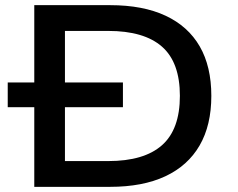

<svg xmlns="http://www.w3.org/2000/svg" viewBox="-20 -725 922 745"><path d="M113 0V-705H407Q535 -705 622.5 -664Q710 -623 755 -545Q800 -467 800 -353Q800 -239 754.5 -160.5Q709 -82 621.5 -41Q534 0 407 0ZM232 -100H400Q539 -100 608.5 -161.5Q678 -223 678 -353Q678 -483 608.5 -544Q539 -605 400 -605H232ZM10 -309V-405H457V-309Z"/></svg>

Font: Nunito Sans 7pt SemiExpanded SemiBold
Style: Regular
Weight: 600
Width: 6
Designer: Vernon Adams
Foundry: Vernon Adams
Version: Version 3.101;gftools[0.9.27]